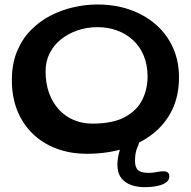

<svg xmlns="http://www.w3.org/2000/svg" viewBox="-20 -616 829 834"><path d="M358 52Q286 52 226.2 29.8Q166.5 7.5 122.8 -34.5Q79 -76.5 55.2 -135.5Q31.5 -194.5 31.5 -268Q31.5 -337 53 -390.5Q74.5 -444 112 -483Q149.5 -522 197.2 -547Q245 -572 298 -584.2Q351 -596.5 403 -596.5Q479.5 -596.5 544 -574Q608.5 -551.5 656.5 -509.8Q704.5 -468 731 -409.8Q757.5 -351.5 757.5 -279.5Q757.5 -200 727.5 -138.2Q697.5 -76.5 643 -34Q588.5 8.5 515.8 30.2Q443 52 358 52ZM381.5 -79Q469 -79 521.5 -107Q574 -135 597.5 -181.5Q621 -228 621 -283.5Q621 -334.5 604.2 -374.5Q587.5 -414.5 557.5 -442Q527.5 -469.5 488 -483.8Q448.5 -498 403 -498Q358.5 -498 318 -484.5Q277.5 -471 246 -446Q214.5 -421 196.2 -385.5Q178 -350 178 -306Q178 -253.5 193.2 -211.8Q208.5 -170 235.8 -140.2Q263 -110.5 300.2 -94.8Q337.5 -79 381.5 -79ZM607.5 197Q576 197 549.2 187.5Q522.5 178 506.2 156.5Q490 135 490 99Q490 75.5 497 48.2Q504 21 515.5 -1Q525 -18.5 534.5 -27.5Q544 -36.5 559.5 -36.5Q574.5 -36.5 580.2 -29.8Q586 -23 586 -13.5Q586 4.5 576.2 25.8Q566.5 47 566.5 82.5Q566.5 103.5 573.5 115Q580.5 126.5 594 130.8Q607.5 135 626.5 135Q642.5 135 659.2 131.5Q676 128 689.5 128Q701.5 128 708.5 133Q715.5 138 715.5 150.5Q715.5 166.5 701 176.8Q686.5 187 662 192Q637.5 197 607.5 197Z"/></svg>

Font: Gluten
Style: Regular
Weight: 400
Designer: Tyler Finck
Foundry: Etcetera Type Company
Version: Version 1.300